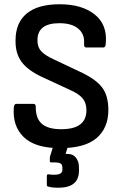

<svg xmlns="http://www.w3.org/2000/svg" viewBox="-20 -685 575 902"><path d="M262 11Q145 11 91.5 -41Q38 -93 45 -180Q46 -197 57 -197H137Q149 -197 148 -181Q148 -128 177 -103Q206 -78 268 -78Q386 -78 386 -167Q386 -201 368.5 -222.5Q351 -244 308 -263L174 -325Q109 -356 80.5 -395.5Q52 -435 53 -495Q53 -578 105.5 -621.5Q158 -665 260 -665Q365 -665 425 -617Q485 -569 477 -481Q476 -462 466 -462H384Q374 -462 375 -481Q378 -525 347.5 -550.5Q317 -576 259 -576Q157 -576 156 -498Q155 -465 173.5 -444.5Q192 -424 237 -404L368 -342Q435 -309 462 -271Q489 -233 489 -168Q489 -84 434 -36.5Q379 11 262 11ZM254 197Q242 197 230.5 196Q219 195 208 192Q200 191 200 184V142Q200 133 208 134Q214 135 221.5 135.5Q229 136 235 136Q273 136 273 113V102Q273 88 264.5 83Q256 78 240 78H220Q214 78 214 71Q214 66 214 60Q214 54 215 50L239 -27Q242 -34 249 -34H301Q311 -34 307 -22L288 38H297Q323 38 337 56Q351 74 351 101V117Q351 197 254 197Z"/></svg>

Font: Sofia Sans Extra Cond
Style: Bold
Weight: 700
Width: 1
Designer: Botio Nikoltchev, Ani Petrova
Foundry: lettersoup
Version: Version 4.100; ttfautohint (v1.8.3)